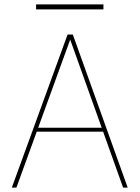

<svg xmlns="http://www.w3.org/2000/svg" viewBox="-20 -858 638 878"><path d="M34 0 289 -700H313L564 0H543L301 -677L55 0ZM133 -256 142 -274H458L467 -256ZM145 -815V-838H453V-815Z"/></svg>

Font: DM Sans 12pt Thin
Style: Regular
Weight: 250
Version: Version 4.004;gftools[0.9.30]